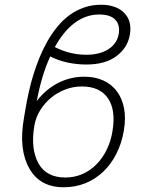

<svg xmlns="http://www.w3.org/2000/svg" viewBox="-20 -780 628 811"><path d="M81.3 -282.7 89.1 -328.1Q94.5 -359.7 102.5 -394.9Q110.4 -430 121.6 -466.3Q132.8 -502.5 147.5 -538.4Q162.3 -574.2 180.9 -606.9Q199.6 -639.6 222.7 -667.6Q245.7 -695.7 273.6 -716.1Q301.5 -736.5 334.7 -748.2Q367.9 -759.9 406.6 -759.9Q471.2 -759.9 505 -725.1Q538.7 -690.7 528.4 -632.5Q518.8 -578.1 471.9 -543Q424.7 -507.5 344.8 -507.5Q306.1 -507.5 267.4 -515.4Q228.7 -523.4 192.1 -541.5Q172.9 -499.6 159.1 -452.9Q145.2 -406.2 135.3 -353.3Q153.4 -377.1 175.6 -396.1Q197.8 -415.1 223.2 -428.4Q248.6 -441.8 277 -448.9Q305.4 -456 335.6 -456Q381 -456 416 -440.2Q451 -424.4 473.4 -394.7Q495.7 -365.1 503.9 -323.2Q512.1 -281.2 503.2 -229Q494 -174.4 471.4 -130.1Q448.9 -85.9 415.8 -54.5Q382.8 -23.1 340.4 -6Q297.9 11 248.9 11Q149.1 11 104 -68.2Q81.3 -108 75.3 -160.7Q69.2 -213.4 81.3 -282.7ZM142.4 -89.8Q176.1 -30.2 256 -30.2Q294.4 -30.2 327.8 -44.7Q361.2 -59.3 387.3 -85.6Q413.4 -111.9 431.1 -148.4Q448.9 -185 455.6 -229Q469.5 -316.1 435.7 -365.4Q401.6 -414.8 325.3 -414.8Q289.8 -414.8 256.4 -402.2Q223 -389.6 195.8 -367.2Q168.7 -344.8 149.9 -314.5Q131 -284.1 125 -248.2Q108.7 -151.6 142.4 -89.8ZM344.1 -548.7Q373.9 -548.7 397.9 -555Q421.9 -561.4 439.5 -573.2Q457 -584.9 467.7 -601Q478.3 -617.2 481.5 -636.7Q487.9 -674 467.2 -696.4Q446.4 -718.8 398.8 -718.8Q369.7 -718.8 343.2 -709.2Q316.8 -699.6 293.3 -681.6Q269.9 -663.7 249.5 -638.3Q229 -612.9 211.6 -581.3Q275.2 -548.7 344.1 -548.7Z"/></svg>

Font: Inter P Extra Light
Style: Italic
Weight: 200
Italic angle: 9.39999°
Designer: Rasmus Andersson
Foundry: rsms
Version: Version 3.018;git-588b23468